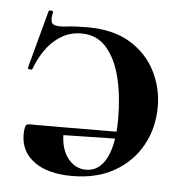

<svg xmlns="http://www.w3.org/2000/svg" viewBox="-40 -464 496 515"><g transform="rotate(5 208.0 -206.5)"><path d="M330 -117 331 -99 129 -95V-116ZM178 -389Q248 -389 293.5 -361.5Q339 -334 362 -289Q385 -244 385 -193Q385 -135 359 -88.5Q333 -42 285.5 -15Q238 12 172 12Q106 12 69.5 -15Q33 -42 33 -88Q33 -99 35 -107.5Q37 -116 44 -116H140Q136 -66 156 -37Q176 -8 208 -8Q243 -8 262.5 -45Q282 -82 282 -152Q282 -212 270 -261.5Q258 -311 232 -341Q206 -371 164 -371Q134 -371 109.5 -356Q85 -341 68 -316.5Q51 -292 41 -264Q40 -262 34 -263Q28 -264 29 -267L71 -423Q73 -426 78.5 -425Q84 -424 83 -421Q77 -394 87 -388.5Q97 -383 121 -386Q145 -389 178 -389Z"/></g></svg>

Font: Cormorant
Style: Bold
Weight: 700
Designer: Christian Thalmann (Catharsis Fonts)
Foundry: Catharsis Fonts
Version: Version 4.000